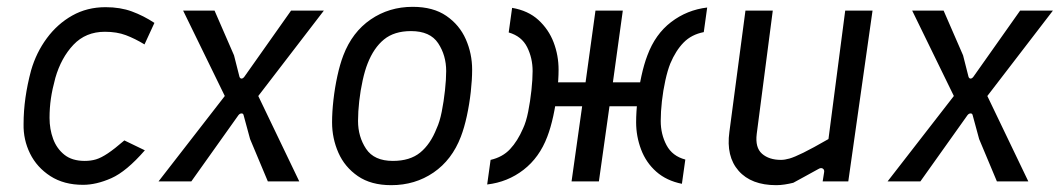

<svg xmlns="http://www.w3.org/2000/svg" viewBox="-20 -531 3102 562"><path d="M223 10Q167 10 127.5 -15.5Q88 -41 68 -81.5Q48 -122 49 -168Q49 -206 54.5 -245Q60 -284 71 -325Q86 -377 117 -419Q148 -461 191.5 -485.5Q235 -510 289 -510Q332 -510 366 -497.5Q400 -485 432 -464L403 -401Q375 -418 348.5 -428Q322 -438 287 -438Q231 -438 195 -400Q159 -362 142 -303Q133 -270 129 -242.5Q125 -215 125 -186Q125 -153 135.5 -124.5Q146 -96 168.5 -78Q191 -60 228 -60Q246 -60 261 -64.5Q276 -69 295.5 -82Q315 -95 344 -120L404 -91Q350 -29 306 -9.5Q262 10 223 10Z M444 0 638 -250 516 -500H608L665 -369L681 -306Q683 -301 687 -301Q691 -301 695 -306L832 -500H928L736 -250L856 0H764L712 -124L693 -194Q692 -199 687 -199Q682 -199 678 -194L540 0Z M1125 11Q1066 11 1027.5 -15.5Q989 -42 970.5 -84Q952 -126 952 -173Q952 -203 956 -238.5Q960 -274 967.5 -308.5Q975 -343 985 -369Q1011 -437 1065 -474Q1119 -511 1188 -511Q1248 -511 1286.5 -484.5Q1325 -458 1343.5 -416Q1362 -374 1362 -327Q1362 -298 1358 -262Q1354 -226 1346.5 -191.5Q1339 -157 1329 -131Q1303 -63 1249 -26Q1195 11 1125 11ZM1130 -60Q1180 -60 1210 -84.5Q1240 -109 1258 -155Q1267 -174 1273 -204Q1279 -234 1282.5 -266.5Q1286 -299 1286 -323Q1286 -369 1262.5 -404.5Q1239 -440 1183 -440Q1134 -440 1104 -415.5Q1074 -391 1056 -345Q1048 -325 1041.5 -295.5Q1035 -266 1031.5 -235Q1028 -204 1028 -177Q1028 -131 1051.5 -95.5Q1075 -60 1130 -60Z M1653 0 1684 -220H1597L1606 -290H1694L1723 -500H1803L1774 -290H1862L1855 -220H1764L1733 0ZM1406 9 1416 -63Q1451 -71 1473 -94.5Q1495 -118 1511 -155Q1520 -174 1526 -204Q1532 -234 1535.5 -266.5Q1539 -299 1539 -323Q1539 -361 1523 -393Q1507 -425 1469 -436L1479 -508Q1526 -500 1556 -472.5Q1586 -445 1600.5 -407Q1615 -369 1615 -327Q1615 -298 1611 -262Q1607 -226 1599.5 -191.5Q1592 -157 1582 -131Q1559 -70 1512.5 -34Q1466 2 1406 9ZM1976 7Q1931 -2 1901 -28.5Q1871 -55 1856.5 -93.5Q1842 -132 1842 -173Q1842 -203 1846 -238.5Q1850 -274 1857.5 -308.5Q1865 -343 1875 -369Q1898 -431 1944.5 -466.5Q1991 -502 2050 -509L2040 -437Q2004 -430 1981 -406.5Q1958 -383 1942 -345Q1934 -325 1927.5 -295.5Q1921 -266 1917.5 -235Q1914 -204 1914 -177Q1914 -138 1931 -106Q1948 -74 1986 -64Z M2252 11Q2179 11 2142 -31Q2105 -73 2115 -145L2162 -500H2242L2195 -139Q2190 -99 2210.5 -81Q2231 -63 2266 -63Q2277 -63 2291 -67Q2305 -71 2331.5 -84Q2358 -97 2405 -124L2454 -500H2534L2463 0H2388L2392 -25Q2394 -34 2388.5 -37.5Q2383 -41 2375 -36Q2353 -24 2335 -14Q2317 -4 2302 4Q2290 7 2277 9Q2264 11 2252 11Z M2578 0 2772 -250 2650 -500H2742L2799 -369L2815 -306Q2817 -301 2821 -301Q2825 -301 2829 -306L2966 -500H3062L2870 -250L2990 0H2898L2846 -124L2827 -194Q2826 -199 2821 -199Q2816 -199 2812 -194L2674 0Z"/></svg>

Font: Finlandica
Style: Italic
Weight: 400
Italic angle: -8°
Designer: Niklas Ekholm, Juho Hiilivirta, Jaakko Suomalainen
Foundry: Helsinki Type Studio
Version: Version 1.064